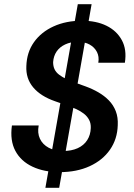

<svg xmlns="http://www.w3.org/2000/svg" viewBox="-20 -811 639 918"><path d="M197 87 352 -791H418L263 87ZM266 12Q191 12 135.5 -14Q80 -40 53.5 -89.5Q27 -139 37 -211H165Q158 -175 171 -147.5Q184 -120 213 -104.5Q242 -89 281 -89Q322 -89 351.5 -102.5Q381 -116 397 -141Q413 -166 414 -199Q415 -221 406 -238Q397 -255 381 -267.5Q365 -280 343 -290Q321 -300 295.5 -308.5Q270 -317 243 -327Q174 -351 138.5 -393.5Q103 -436 106 -495Q108 -561 142.5 -609.5Q177 -658 236.5 -685Q296 -712 372 -712Q440 -712 489 -688Q538 -664 562.5 -619Q587 -574 577 -511H450Q455 -540 443.5 -562.5Q432 -585 408.5 -598Q385 -611 352 -611Q318 -611 291.5 -598.5Q265 -586 250.5 -564.5Q236 -543 234 -514Q234 -494 241 -479.5Q248 -465 262.5 -454Q277 -443 296 -433.5Q315 -424 339 -416Q363 -408 389 -398Q422 -386 450.5 -369.5Q479 -353 500.5 -331Q522 -309 533.5 -279.5Q545 -250 543 -212Q541 -146 506 -95.5Q471 -45 409 -16.5Q347 12 266 12Z"/></svg>

Font: DM Sans 16pt SemiBold
Style: Italic
Weight: 600
Italic angle: -10°
Version: Version 4.004;gftools[0.9.30]